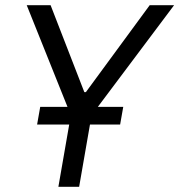

<svg xmlns="http://www.w3.org/2000/svg" viewBox="-20 -720 691 740"><path d="M253 -276 83 -700H175L305 -365H311L557 -700H651L333 -276L285 0H205ZM135 -308H455L443 -240H123Z"/></svg>

Font: Fixel Italic Variable 20240409 Display Thin
Style: Italic
Weight: 100
Italic angle: -10°
Designer: AlfaBravo + MacPaw
Foundry: Kyrylo Tkachov, Marchela Mozhyna, Serhii Makarenko, Maria Weinstein, Zakhar Kryvoshyya
Version: Version 1.211;Glyphs 3.2 (3225)